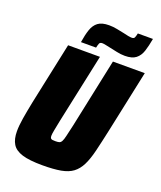

<svg xmlns="http://www.w3.org/2000/svg" viewBox="-161 -989 922 1099"><g transform="rotate(20 300.5 -440.0)"><path d="M230 8Q151 8 107 -5.5Q63 -19 45 -48.5Q27 -78 27 -126Q27 -160 34.5 -206Q42 -252 54 -311L134 -688H328L238 -266Q230 -226 225.5 -203Q221 -180 221 -168Q221 -158 224.5 -153.5Q228 -149 235 -148Q242 -147 253 -147Q268 -147 276.5 -149.5Q285 -152 291 -163Q297 -174 302.5 -198.5Q308 -223 318 -266L407 -688H601L521 -311Q504 -232 490.5 -176.5Q477 -121 459 -85Q441 -49 413.5 -28.5Q386 -8 342 0Q298 8 230 8ZM197 -730Q204 -776 215 -808.5Q226 -841 249 -858.5Q272 -876 316 -876Q341 -876 365.5 -871Q390 -866 410 -862Q426 -858 439 -855.5Q452 -853 461 -853Q474 -853 478 -861Q482 -869 486 -888H578Q570 -843 559.5 -810.5Q549 -778 526 -760Q503 -742 459 -742Q434 -742 409.5 -747.5Q385 -753 365 -757Q349 -760 336.5 -763Q324 -766 314 -766Q301 -766 297 -757.5Q293 -749 289 -730Z"/></g></svg>

Font: Saira SemiCondensed Black
Style: Italic
Weight: 900
Width: 4
Italic angle: -12°
Designer: Hector Gatti with collaboration of the Omnibus-Type team
Foundry: Omnibus-Type
Version: Version 1.101